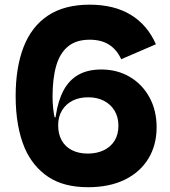

<svg xmlns="http://www.w3.org/2000/svg" viewBox="-20 -791 728 822"><path d="M356 -133.5Q394 -133.5 423.8 -147.5Q453.5 -161.5 470.2 -188.2Q487 -215 487 -252.5Q487 -289.5 470.5 -317Q454 -344.5 424.8 -359.5Q395.5 -374.5 357.5 -374.5Q319.5 -374.5 290.8 -360Q262 -345.5 245.5 -318.5Q229 -291.5 229 -254.5L214 -269L198 -289H218L219 -296Q228.5 -360 252.2 -404.2Q276 -448.5 316 -471Q356 -493.5 413.5 -493.5Q482 -493.5 535.8 -461.8Q589.5 -430 620 -374Q650.5 -318 650.5 -246Q650.5 -169.5 615 -111.5Q579.5 -53.5 513.8 -21.5Q448 10.5 357 10.5ZM357 10.5Q253 10.5 187 -33.5Q121 -77.5 86.5 -155.5Q67 -201 57 -257.2Q47 -313.5 47 -379.5Q47 -502 81 -589.8Q115 -677.5 185.2 -724.2Q255.5 -771 364 -771Q468 -771 539.5 -727.8Q611 -684.5 647.5 -601.5L499 -537.5Q479.5 -579.5 446.2 -600.2Q413 -621 364 -621Q306 -621 271 -592Q236 -563 220.5 -508.8Q205 -454.5 205 -377.5Q205 -352 207.5 -328Q210 -304 215.5 -279.5L229 -254.5Q229 -217.5 244 -190.2Q259 -163 287.8 -148.2Q316.5 -133.5 356 -133.5Z"/></svg>

Font: Hepta Slab
Style: Bold
Weight: 700
Designer: Michael LaGattuta
Foundry: Michael LaGattuta
Version: Version 1.100